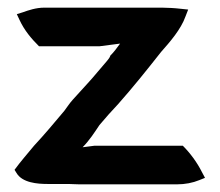

<svg xmlns="http://www.w3.org/2000/svg" viewBox="-20 -475 574 502"><path d="M18 -31 23 -23C38 3 78 6 104 6H159C167 6 177 7 188 7H442C464 7 484 3 501 -4L516 -10L508 -25C495 -51 477 -75 458 -94H227C216 -93 208 -91 196 -90C213 -107 226 -127 240 -148C255 -166 272 -185 289 -203C328 -247 364 -292 401 -339C424 -365 453 -398 465 -432L472 -450L453 -452C419 -456 387 -455 354 -455H96C74 -455 54 -448 40 -443L24 -438L31 -423C44 -395 62 -374 82 -354H240L294 -361C287 -351 277 -338 268 -329V-328C266 -323 263 -320 260 -316C244 -298 225 -274 210 -258L170 -214C161 -204 155 -194 148 -185C121 -153 97 -124 69 -94C51 -72 34 -53 18 -31Z"/></svg>

Font: SolarCharger
Style: 950
Weight: 900
Designer: Mew Too
Foundry: Cannot Into Space Fonts/KineticPlasma Fonts
Version: Version 1.100